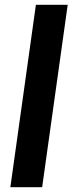

<svg xmlns="http://www.w3.org/2000/svg" viewBox="-20 -777 301 797"><path d="M23 0 129 -757H261L155 0Z"/></svg>

Font: Plus Jakarta Sans
Style: Bold Italic
Weight: 700
Italic angle: -8°
Designer: Gumpita Rahayu
Foundry: Tokotype
Version: Version 2.071; ttfautohint (v1.8.4.7-5d5b);gftools[0.9.29]